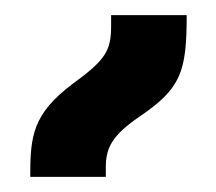

<svg xmlns="http://www.w3.org/2000/svg" viewBox="-20 -836 286 254"><path d="M20 -602H120V-615C120 -640 128 -657 165 -682C219 -719 227 -740 227 -816H127V-802C127 -769 120 -757 76 -725C23 -685 20 -656 20 -602Z"/></svg>

Font: Noto Sans Armenian Condensed SemiBold
Style: Regular
Weight: 600
Width: 3
Designer: Monotype Design Team
Foundry: Monotype Imaging Inc.
Version: Version 2.008